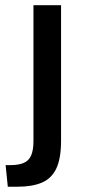

<svg xmlns="http://www.w3.org/2000/svg" viewBox="-20 -540 342 734"><path d="M1.5 91.3H18.1Q51.3 91.3 70.8 82.8Q90.3 74.2 99.1 54.2Q107.9 34.2 107.9 -0.5V-520H213.4V-2Q213.4 66.4 195.1 104.5Q176.8 142.6 139.9 158.2Q103 173.8 47.9 173.8H9.8Z"/></svg>

Font: Monda Medium
Style: Regular
Weight: 500
Designer: Vernon Adams
Foundry: Vernon Adams
Version: Version 2.200